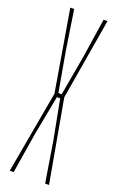

<svg xmlns="http://www.w3.org/2000/svg" viewBox="-155 -842 545 883"><g transform="rotate(20 117.0 -400.0)"><path d="M21 0 93 -403 26 -800H45L74 -610L109 -412H125L160 -610L189 -800H208L141 -403L213 0H194L162 -198L125 -392H109L72 -198L40 0Z"/></g></svg>

Font: Big Shoulders Display Thin Thin
Style: Regular
Weight: 250
Version: Version 2.002